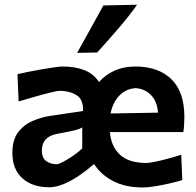

<svg xmlns="http://www.w3.org/2000/svg" viewBox="-20 -798 849 830"><path d="M192.5 11.5Q119.5 11.5 76.5 -27.5Q33.5 -66.5 33.5 -137Q33.5 -193 58 -225.8Q82.5 -258.5 120 -274.8Q157.5 -291 196.5 -297L339 -318Q341 -368.5 310.2 -387Q279.5 -405.5 237 -405.5Q228.5 -405.5 199 -398.2Q169.5 -391 131.8 -380.2Q94 -369.5 60.5 -359.5L55.5 -477.5Q72 -481.5 100 -487Q128 -492.5 158.5 -498Q189 -503.5 214.5 -507Q240 -510.5 251.5 -510.5Q305.5 -510.5 345.5 -494.5Q385.5 -478.5 408 -443.5Q436.5 -475.5 476 -493Q515.5 -510.5 565 -510.5Q664 -510.5 720.5 -456Q777 -401.5 777 -292.5Q777 -254.5 772.5 -227H455Q460.5 -164 499 -128.8Q537.5 -93.5 613 -93.5Q624 -93.5 649 -98.5Q674 -103.5 704.5 -111.8Q735 -120 763.5 -129L768 -19.5Q744 -12 711.8 -4.8Q679.5 2.5 648.8 7.5Q618 12.5 598.5 12.5Q522.5 12.5 469.8 -14.8Q417 -42 386.5 -89Q270.5 11.5 192.5 11.5ZM566 -417Q525 -414.5 496.2 -385Q467.5 -355.5 458 -307.5L663 -311Q659.5 -360.5 632 -387.8Q604.5 -415 566 -417ZM225.5 -88Q233 -88 251.8 -97.8Q270.5 -107.5 293.5 -123Q316.5 -138.5 335.5 -156V-247.5Q325.5 -240.5 305 -235.2Q284.5 -230 227.5 -219.5Q161 -207.5 161 -147Q161 -114.5 180.5 -101.2Q200 -88 225.5 -88ZM313.5 -569.5Q342.5 -621.5 370.8 -672.8Q399 -724 427 -774.5L572.5 -777.5Q541 -732 493.2 -676.5Q445.5 -621 400 -571Z"/></svg>

Font: Commissioner Loud SemiBold
Style: Regular
Weight: 600
Designer: Kostas Bartsokas
Foundry: Kostas Bartsokas
Version: Version 1.000; ttfautohint (v1.8.3)